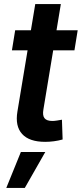

<svg xmlns="http://www.w3.org/2000/svg" viewBox="-20 -696 405 952"><path d="M365.2 -545.9 349.1 -446.3H39.1L55.2 -545.9ZM154.8 -675.8H281.7L195.3 -153.8Q189.9 -123.5 200.7 -109.9Q211.4 -96.2 240.2 -96.2Q248.5 -96.2 263.2 -98.4Q277.8 -100.6 287.1 -102.5L290.5 -4.4Q269.5 1.5 247.3 4.4Q225.1 7.3 204.1 7.3Q125 7.3 89.6 -31.7Q54.2 -70.8 66.4 -143.1ZM11.2 235.8 83.5 57.6H204.6L103 235.8Z"/></svg>

Font: Inter SemiBold
Style: Italic
Weight: 600
Italic angle: -9.3988°
Designer: Rasmus Andersson
Foundry: rsms
Version: Version 4.001;git-66647c0bb